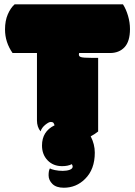

<svg xmlns="http://www.w3.org/2000/svg" viewBox="-20 -650 629 895"><path d="M168.9 -37.6Q152.3 -58.6 152.3 -88.4V-402.8H38.6Q3.4 -453.1 3.4 -512.7Q3.4 -553.2 16.4 -583.3Q29.3 -613.3 48.3 -629.9H553.2Q567.4 -607.9 576.7 -576.7Q585.9 -545.4 585.9 -514.6Q585.9 -457 560.5 -429.9Q535.2 -402.8 492.2 -402.8H349.1Q347.7 -399.4 347.7 -395.5Q347.7 -386.7 357.9 -383.8Q368.7 -380.4 403.8 -380.4H437.5V-37.1Q423.3 -25.4 402.8 -14.6Q421.9 22.5 421.9 61.5Q421.9 139.6 376.5 184.1Q335.4 225.1 277.3 225.1Q242.2 225.1 224.4 207.5Q206.5 189.9 206.5 167.2Q206.5 144.5 212.9 134.8Q218.3 139.2 235.8 142.8Q253.4 146.5 272.5 146.5Q291.5 146.5 305.2 141.4Q318.8 136.2 318.8 126.5Q318.8 122.1 314.9 115.2Q296.9 124.5 269.5 124.5Q228 124.5 201.9 97.4Q175.8 70.3 175.8 28.3Q175.8 -37.6 234.4 -65.9Q231.4 -75.2 228.3 -78.4Q225.1 -81.5 216.3 -81.5Q207.5 -81.5 191.2 -68.4Q174.8 -55.2 168.9 -37.6Z"/></svg>

Font: Modak
Style: Regular
Weight: 400
Version: Version 1.036;PS Version 1.000;hotconv 1.0.79;makeotf.lib2.5